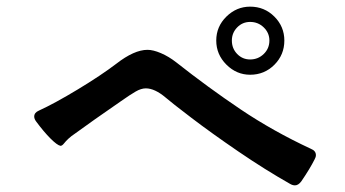

<svg xmlns="http://www.w3.org/2000/svg" viewBox="-20 -737 1040 578"><path d="M631 -615Q631 -657 661.5 -687Q692 -717 733 -717Q776 -717 806 -687Q836 -657 836 -615Q836 -572 806 -542Q776 -512 733 -512Q692 -512 661.5 -542.5Q631 -573 631 -615ZM791 -615Q791 -638 774 -654.5Q757 -671 733 -671Q710 -671 694 -654.5Q678 -638 678 -615Q678 -591 694 -574.5Q710 -558 733 -558Q757 -558 774 -574.5Q791 -591 791 -615ZM868 -179Q861 -179 854 -183Q778 -226 697.5 -281Q617 -336 556 -382.5Q495 -429 479 -443Q446 -471 419 -471Q405 -471 388.5 -461.5Q372 -452 345 -433Q333 -425 266 -378L206 -335Q194 -327 186 -319.5Q178 -312 172.5 -305Q167 -298 162 -298Q152 -300 132 -320Q112 -340 89 -371Q83 -379 83 -386Q83 -398 97 -404Q145 -426 214.5 -468Q284 -510 330 -545Q384 -587 424 -587Q441 -587 464.5 -577Q488 -567 511 -549Q606 -474 704 -408Q802 -342 916 -289Q931 -283 931 -270Q931 -264 927 -257Q913 -229 887 -191Q878 -179 868 -179Z"/></svg>

Font: Shippori Gochic B2 Bold
Style: Regular
Weight: 700
Designer: FONTDASU
Foundry: FONTDASU / Google Inc. / but / Adobe
Version: Version 1.130